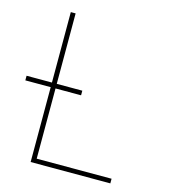

<svg xmlns="http://www.w3.org/2000/svg" viewBox="-119 -814 790 900"><g transform="rotate(15 276.0 -364.0)"><path d="M113.3 0V-727.5H136.7V-22.5H500V0ZM-9.8 -363.3V-385.7H260.7V-363.3Z"/></g></svg>

Font: Inter Tight Thin
Style: Regular
Weight: 250
Designer: Rasmus Andersson
Foundry: rsms
Version: Version 3.004